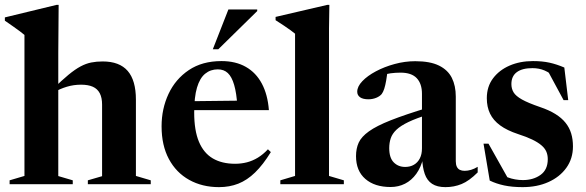

<svg xmlns="http://www.w3.org/2000/svg" viewBox="-23 -757 2407 789"><path d="M338 -16 396.5 -33V-327.5Q396.5 -355.5 387 -373.8Q377.5 -392 358.5 -400.5Q339.5 -409 310 -409Q279.5 -409 251.5 -400.5Q223.5 -392 201.5 -379L194 -391Q231 -427 258.2 -449.5Q285.5 -472 308 -484Q330.5 -496 352 -500.2Q373.5 -504.5 399 -504.5Q468 -504.5 501.8 -465.5Q535.5 -426.5 535.5 -347.5V-34L596.5 -16V0H338ZM276 0H16.5V-16L77.5 -34V-613.5Q70.5 -619.5 59.2 -628Q48 -636.5 32.2 -647.5Q16.5 -658.5 -3 -672V-685.5L209.5 -737H218L216.5 -539.5V-33.5L276 -16Z M887 -506Q945.5 -506 987.2 -482.2Q1029 -458.5 1053 -413.5Q1077 -368.5 1082 -304.5H751V-341L1015.5 -344L952.5 -320.5Q949 -375 939.2 -408.2Q929.5 -441.5 913.2 -456.8Q897 -472 872 -472Q842 -472 820 -454Q798 -436 786.5 -397Q775 -358 775 -294.5Q775 -221 794.5 -174.5Q814 -128 851.5 -106Q889 -84 943 -84Q968.5 -84 991.8 -90Q1015 -96 1036.8 -109.2Q1058.5 -122.5 1078 -143.5L1090 -132Q1058 -80 1025.2 -48.2Q992.5 -16.5 956.2 -2.2Q920 12 877 12Q808 12 754.5 -17.8Q701 -47.5 671 -103.5Q641 -159.5 641 -238Q641 -310 669.5 -371Q698 -432 753 -469Q808 -506 887 -506ZM851.5 -554.5 915.5 -718H1034V-711.5L874 -554.5Z M1329 -34 1390 -16V0H1129V-16L1189.5 -34V-618.5Q1183 -624 1171.8 -632.2Q1160.5 -640.5 1144.8 -651Q1129 -661.5 1109.5 -674V-687.5L1322 -737H1330.5L1329 -640.5Z M1737 -315 1739 -287Q1687.5 -271 1655.2 -255.5Q1623 -240 1606 -223.8Q1589 -207.5 1582.8 -189Q1576.5 -170.5 1576.5 -148Q1576.5 -108.5 1595 -89.8Q1613.5 -71 1642 -71Q1662.5 -71 1678 -80Q1693.5 -89 1702.2 -106Q1711 -123 1711 -147.5V-371.5Q1711 -413 1689.5 -435.8Q1668 -458.5 1623 -458.5Q1602 -458.5 1582 -455.8Q1562 -453 1548.5 -447.5L1570.5 -474.5Q1567.5 -447 1564 -426.5Q1560.5 -406 1556 -392.2Q1551.5 -378.5 1545.5 -370.5Q1537.5 -361 1522.8 -355Q1508 -349 1491 -349Q1468.5 -349 1456.8 -357.2Q1445 -365.5 1445 -380Q1445 -401.5 1466 -423.5Q1487 -445.5 1521.8 -464Q1556.5 -482.5 1598.8 -494Q1641 -505.5 1683.5 -505.5Q1744.5 -505.5 1781 -487.5Q1817.5 -469.5 1833.8 -437Q1850 -404.5 1850 -360V-94.5Q1850 -81 1854.2 -72Q1858.5 -63 1866.8 -59Q1875 -55 1886 -55Q1899 -55 1912.5 -59Q1926 -63 1940 -71.5V-48.5Q1905 -13.5 1874 -0.8Q1843 12 1807.5 12Q1773.5 12 1752.8 -1.5Q1732 -15 1722.5 -42.2Q1713 -69.5 1711.5 -109.5L1716 -107.5Q1707 -69.5 1687.8 -42.8Q1668.5 -16 1641.5 -2.2Q1614.5 11.5 1582 11.5Q1516.5 11.5 1478.2 -21.8Q1440 -55 1440 -115.5Q1440 -146.5 1451 -170.8Q1462 -195 1493 -217.2Q1524 -239.5 1582.8 -262.8Q1641.5 -286 1737 -315Z M2167 -506Q2205.5 -506 2235 -499.5Q2264.5 -493 2296 -479.5L2312 -345.5H2293L2221.5 -478L2263.5 -434.5Q2238 -457.5 2215.2 -467.2Q2192.5 -477 2165 -477Q2123 -477 2100.8 -460.5Q2078.5 -444 2078.5 -411.5Q2078.5 -392.5 2087.5 -377.5Q2096.5 -362.5 2121.8 -348.2Q2147 -334 2196.5 -317Q2233.5 -304.5 2259.2 -288.5Q2285 -272.5 2301 -252.5Q2317 -232.5 2324.2 -208.5Q2331.5 -184.5 2331.5 -155.5Q2331.5 -105 2304.2 -67.2Q2277 -29.5 2230.5 -8.8Q2184 12 2124.5 12Q2081.5 12 2048.8 5Q2016 -2 1989.5 -15L1964 -166.5H1984.5L2071 -12.5L2034 -43Q2048.5 -34 2063.5 -28.2Q2078.5 -22.5 2094.2 -19.8Q2110 -17 2125.5 -17Q2168.5 -17 2198.2 -38.2Q2228 -59.5 2228 -103Q2228 -120.5 2221.8 -134.5Q2215.5 -148.5 2201.2 -160.5Q2187 -172.5 2163.5 -183.8Q2140 -195 2106 -206Q2060.5 -221 2032.2 -241.8Q2004 -262.5 1990.8 -290Q1977.5 -317.5 1977.5 -353.5Q1977.5 -401 2003 -435Q2028.5 -469 2071.2 -487.5Q2114 -506 2167 -506Z"/></svg>

Font: Newsreader 60pt SemiBold
Style: Regular
Weight: 600
Designer: Hugues Gentile
Foundry: Production Type
Version: Version 1.003